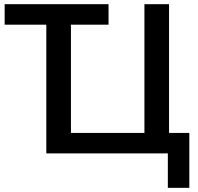

<svg xmlns="http://www.w3.org/2000/svg" viewBox="-20 -739 952 925"><path d="M892.1 166V-98.6H794.4V-718.8H675.8V-98.6H321.8V-620.1H502.9V-718.8H2.4V-620.1H203.1V0H788.6V166Z"/></svg>

Font: Winston Medium
Style: Regular
Weight: 500
Designer: Vernon Adams, Kim Jin-seong, David Berlow, Cristiano Sobral
Foundry: The Winston Project Authors
Version: Version 3.004